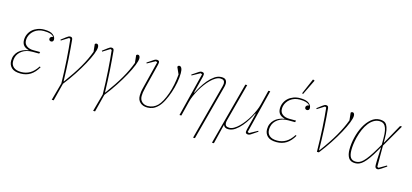

<svg xmlns="http://www.w3.org/2000/svg" viewBox="-74 -1322 4494 2093"><g transform="rotate(15 2173.5 -275.5)"><path d="M219 -251Q150 -251 104.5 -219Q59 -187 47 -139Q44 -127 43 -117.5Q42 -108 42 -97Q42 -56 71 -31Q100 -6 157 -6Q211 -6 255.5 -32Q300 -58 338 -117L349 -111Q313 -48 265.5 -18Q218 12 155 12Q84 12 52 -19Q20 -50 20 -97Q20 -131 31.5 -158Q43 -185 64 -205.5Q85 -226 113 -238.5Q141 -251 174 -256V-259Q97 -277 97 -352Q97 -386 110.5 -416.5Q124 -447 148.5 -469.5Q173 -492 207.5 -505Q242 -518 283 -518Q351 -518 381.5 -494Q412 -470 412 -440Q412 -426 404.5 -419Q397 -412 386 -412Q375 -412 368 -418.5Q361 -425 361 -436Q361 -449 370.5 -456.5Q380 -464 394 -466V-469Q379 -486 352.5 -494Q326 -502 281 -502Q250 -502 223.5 -493Q197 -484 176.5 -468Q156 -452 142.5 -431.5Q129 -411 123 -388Q119 -372 119 -353Q119 -314 149 -292Q179 -270 226 -270H301L296 -251Z M613 0Q610 -140 601.5 -267.5Q593 -395 582 -493L567 -500L486 -449L480 -458L534 -499Q548 -510 557 -514Q566 -518 575 -518Q587 -518 594 -512.5Q601 -507 603 -492Q607 -447 611.5 -393Q616 -339 620 -279Q624 -219 626.5 -155.5Q629 -92 631 -28H635Q678 -87 713.5 -140Q749 -193 777 -241.5Q805 -290 826 -334.5Q847 -379 863 -423L854 -508Q860 -518 873 -518Q884 -518 890.5 -508.5Q897 -499 897 -482Q897 -455 876.5 -403Q856 -351 820 -285Q784 -219 735.5 -145Q687 -71 631 0L580 200H558Z M1080 0Q1077 -140 1068.5 -267.5Q1060 -395 1049 -493L1034 -500L953 -449L947 -458L1001 -499Q1015 -510 1024 -514Q1033 -518 1042 -518Q1054 -518 1061 -512.5Q1068 -507 1070 -492Q1074 -447 1078.5 -393Q1083 -339 1087 -279Q1091 -219 1093.5 -155.5Q1096 -92 1098 -28H1102Q1145 -87 1180.5 -140Q1216 -193 1244 -241.5Q1272 -290 1293 -334.5Q1314 -379 1330 -423L1321 -508Q1327 -518 1340 -518Q1351 -518 1357.5 -508.5Q1364 -499 1364 -482Q1364 -455 1343.5 -403Q1323 -351 1287 -285Q1251 -219 1202.5 -145Q1154 -71 1098 0L1047 200H1025Z M1450 -459 1511 -500Q1526 -511 1535.5 -514.5Q1545 -518 1554 -518Q1562 -518 1572 -513.5Q1582 -509 1582 -493Q1582 -484 1578 -468L1510 -196Q1500 -155 1497 -133.5Q1494 -112 1494 -94Q1494 -52 1520 -28.5Q1546 -5 1585 -5Q1649 -5 1695 -51Q1717 -73 1738 -112Q1759 -151 1776.5 -200.5Q1794 -250 1805.5 -307.5Q1817 -365 1822 -424L1787 -502Q1789 -508 1794 -513Q1799 -518 1808 -518Q1823 -518 1832.5 -499.5Q1842 -481 1842 -443Q1842 -394 1831 -335.5Q1820 -277 1801 -221Q1782 -165 1757.5 -117Q1733 -69 1705 -41Q1675 -11 1646 0.5Q1617 12 1585 12Q1534 12 1503.5 -16Q1473 -44 1473 -92Q1473 -113 1476 -135Q1479 -157 1489 -196L1563 -492L1546 -500L1455 -450Z M2069 -492 2052 -500 1961 -450 1956 -459 2017 -500Q2032 -511 2041.5 -514.5Q2051 -518 2060 -518Q2068 -518 2078 -513.5Q2088 -509 2088 -493Q2088 -484 2084 -468L2036 -278L2041 -277Q2056 -308 2080.5 -349.5Q2105 -391 2136.5 -428.5Q2168 -466 2205 -492Q2242 -518 2283 -518Q2318 -518 2331.5 -502Q2345 -486 2345 -461Q2345 -447 2340 -425L2174 200H2153L2319 -425Q2324 -447 2324 -458Q2324 -478 2312.5 -489Q2301 -500 2275 -500Q2250 -500 2223 -484.5Q2196 -469 2169 -442.5Q2142 -416 2116.5 -382Q2091 -348 2070 -311Q2049 -274 2033 -237Q2017 -200 2009 -168L1967 0H1946Z M2554 -506H2575L2462 -81Q2457 -59 2457 -48Q2457 -28 2468.5 -17Q2480 -6 2506 -6Q2531 -6 2558 -21.5Q2585 -37 2612 -63.5Q2639 -90 2664.5 -124Q2690 -158 2711 -195Q2732 -232 2748 -269Q2764 -306 2772 -338L2814 -506H2835L2712 -14L2729 -6L2820 -56L2825 -47L2764 -6Q2749 5 2739.5 8.5Q2730 12 2721 12Q2713 12 2703 7.5Q2693 3 2693 -13Q2693 -22 2697 -38L2745 -228L2740 -229Q2725 -198 2700.5 -156.5Q2676 -115 2644.5 -77.5Q2613 -40 2576 -14Q2539 12 2498 12Q2475 12 2462 3Q2449 -6 2444 -20H2442L2388 200H2366Z M3107 -251Q3038 -251 2992.5 -219Q2947 -187 2935 -139Q2932 -127 2931 -117.5Q2930 -108 2930 -97Q2930 -56 2959 -31Q2988 -6 3045 -6Q3099 -6 3143.5 -32Q3188 -58 3226 -117L3237 -111Q3201 -48 3153.5 -18Q3106 12 3043 12Q2972 12 2940 -19Q2908 -50 2908 -97Q2908 -131 2919.5 -158Q2931 -185 2952 -205.5Q2973 -226 3001 -238.5Q3029 -251 3062 -256V-259Q2985 -277 2985 -352Q2985 -386 2998.5 -416.5Q3012 -447 3036.5 -469.5Q3061 -492 3095.5 -505Q3130 -518 3171 -518Q3239 -518 3269.5 -494Q3300 -470 3300 -440Q3300 -426 3292.5 -419Q3285 -412 3274 -412Q3263 -412 3256 -418.5Q3249 -425 3249 -436Q3249 -449 3258.5 -456.5Q3268 -464 3282 -466V-469Q3267 -486 3240.5 -494Q3214 -502 3169 -502Q3138 -502 3111.5 -493Q3085 -484 3064.5 -468Q3044 -452 3030.5 -431.5Q3017 -411 3011 -388Q3007 -372 3007 -353Q3007 -314 3037 -292Q3067 -270 3114 -270H3189L3184 -251ZM3252 -751 3272 -743 3188 -570 3176 -575Z M3497 0Q3495 -140 3488 -267.5Q3481 -395 3470 -493L3455 -500L3374 -449L3368 -458L3422 -499Q3436 -510 3445 -514Q3454 -518 3463 -518Q3475 -518 3482 -512.5Q3489 -507 3491 -492Q3495 -447 3499.5 -392Q3504 -337 3507 -276Q3510 -215 3512 -150.5Q3514 -86 3515 -23H3519Q3607 -141 3663 -238.5Q3719 -336 3751 -423L3742 -508Q3748 -518 3761 -518Q3772 -518 3778.5 -508.5Q3785 -499 3785 -482Q3785 -455 3764.5 -403Q3744 -351 3708 -285Q3672 -219 3623.5 -145Q3575 -71 3519 0Z M4175 -252V-50Q4175 -41 4175 -32Q4175 -23 4176 -12L4191 -6L4274 -54L4280 -44L4224 -6Q4207 5 4199 8.5Q4191 12 4183 12Q4169 12 4161 3Q4153 -6 4153 -28Q4153 -48 4153.5 -78Q4154 -108 4156 -135L4160 -226H4157L4135 -187Q4101 -127 4073 -88.5Q4045 -50 4021 -27.5Q3997 -5 3975 3.5Q3953 12 3931 12Q3877 12 3855 -23.5Q3833 -59 3833 -117Q3833 -185 3850.5 -256.5Q3868 -328 3899 -386Q3930 -444 3973.5 -481Q4017 -518 4070 -518Q4095 -518 4115 -510.5Q4135 -503 4148 -482.5Q4161 -462 4168 -425Q4175 -388 4175 -330V-287H4178L4300 -506H4322ZM3933 -6Q3952 -6 3971.5 -13.5Q3991 -21 4014 -43Q4037 -65 4065.5 -105Q4094 -145 4132 -210L4160 -258V-307V-331Q4160 -383 4153.5 -415.5Q4147 -448 4135 -467Q4123 -486 4106.5 -493Q4090 -500 4069 -500Q4036 -500 4006 -482Q3976 -464 3951 -432Q3926 -400 3906.5 -356Q3887 -312 3874 -260Q3863 -213 3859 -179.5Q3855 -146 3855 -117Q3855 -60 3873.5 -33Q3892 -6 3933 -6Z"/></g></svg>

Font: IBM Plex Serif Thin
Style: Italic
Weight: 100
Italic angle: -14°
Designer: Mike Abbink, Paul van der Laan, Pieter van Rosmalen
Foundry: Bold Monday
Version: Version 3.001